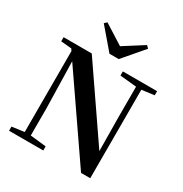

<svg xmlns="http://www.w3.org/2000/svg" viewBox="-218 -1144 1252 1313"><g transform="rotate(30 407.5 -487.5)"><path d="M250.4 -978.7 231.5 -960.8 369.9 -799.2H442.6L581.1 -960.8L562.6 -979.4L369.6 -856.7H442.9ZM38.2 0H308.2V-32.6L171.3 -47.3H143.5L38.2 -32.6ZM135.4 0H183.1V-260.5L172.6 -713.4H135.4ZM509.4 -707.9 648.1 -694.2H674.8L779.8 -707.9V-740.5H509.4ZM608.8 3.6H681.4V-740.5H639.8V-449.6L643 -152.8L662.2 -159.6L263.8 -740.5H41.5V-707.9L125.1 -700.4L159 -649.2L161.7 -646.1Z"/></g></svg>

Font: Source Han Serif TW VF
Style: Regular
Weight: 250
Designer: Ryoko NISHIZUKA 西塚涼子 (kana & ideographs); Frank Grießhammer (Latin, Greek & Cyrillic); Wenlong ZHANG 张文龙 (bopomofo); San
Foundry: Adobe
Version: Version 2.002;hotconv 1.1.0;makeotfexe 2.6.0